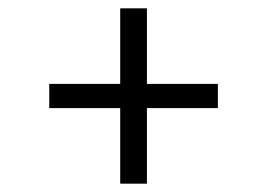

<svg xmlns="http://www.w3.org/2000/svg" viewBox="-20 -570 640 460"><path d="M332 -130H268V-311H98V-369H268V-550H332V-369H502V-311H332Z"/></svg>

Font: Iosevka Etoile Light
Style: Regular
Weight: 300
Designer: Belleve Invis
Foundry: Belleve Invis
Version: Version 25.0.1; ttfautohint (v1.8.4)